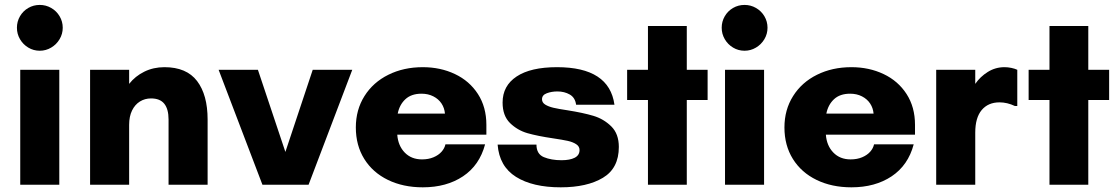

<svg xmlns="http://www.w3.org/2000/svg" viewBox="-20 -762 4603 792"><path d="M63.5 -474.1H224.6V0H63.5ZM49.8 -647.5Q49.8 -673.3 62.5 -695.1Q75.2 -716.8 96.7 -729.2Q118.2 -741.7 144 -741.7Q169.4 -741.7 191.2 -729.2Q212.9 -716.8 225.8 -695.1Q238.8 -673.3 238.8 -647.5Q238.8 -622.1 225.8 -600.3Q212.9 -578.6 191.2 -565.7Q169.4 -552.7 144 -552.7Q118.2 -552.7 96.7 -565.7Q75.2 -578.6 62.5 -600.3Q49.8 -622.1 49.8 -647.5Z M351.6 -474.1H512.7V-416Q537.6 -447.8 575.2 -466.3Q612.8 -484.9 658.2 -484.9Q749.5 -484.9 793 -427.7Q836.4 -370.6 836.4 -269V0H675.3V-269Q675.3 -312 657.7 -334Q640.1 -356 603 -356Q577.6 -356 557.1 -343.3Q536.6 -330.6 524.7 -306.2Q512.7 -281.7 512.7 -247.1V0H351.6Z M881.8 -474.1H1043.9L1157.2 -135.3L1270 -474.1H1433.1L1252.9 0H1062.5Z M1447.8 -236.3Q1447.8 -309.1 1483.4 -365.7Q1519 -422.4 1582 -453.6Q1645 -484.9 1724.1 -484.9Q1796.9 -484.9 1856.7 -456.5Q1916.5 -428.2 1951.4 -374.3Q1986.3 -320.3 1986.3 -247.1V-206.5H1618.7Q1622.1 -161.1 1649.4 -132.8Q1676.8 -104.5 1720.7 -104.5Q1747.6 -104.5 1768.3 -113.3Q1789.1 -122.1 1801.5 -136.2Q1814 -150.4 1817.4 -166.5H1981Q1958 -80.1 1889.9 -34.7Q1821.8 10.7 1724.1 10.7Q1643.1 10.7 1580.3 -19.8Q1517.6 -50.3 1482.7 -106.2Q1447.8 -162.1 1447.8 -236.3ZM1815.4 -293.5Q1813.5 -316.4 1801.3 -335Q1789.1 -353.5 1767.6 -364.5Q1746.1 -375.5 1718.8 -375.5Q1676.8 -375.5 1652.3 -352.8Q1627.9 -330.1 1620.6 -293.5Z M2032.7 -165.5H2192.9Q2192.9 -126.5 2223.4 -113.8Q2253.9 -101.1 2296.4 -101.1Q2330.6 -101.1 2350.6 -111.3Q2370.6 -121.6 2370.6 -143.1Q2370.6 -158.2 2356.7 -167.2Q2342.8 -176.3 2321.8 -180.9Q2300.8 -185.5 2261.2 -191.4Q2197.8 -200.7 2156 -212.6Q2114.3 -224.6 2083.7 -254.6Q2053.2 -284.7 2053.2 -338.9Q2053.2 -408.2 2111.1 -446.5Q2168.9 -484.9 2277.8 -484.9Q2493.2 -484.9 2514.6 -330.1H2356.4Q2352.5 -359.4 2330.3 -372.1Q2308.1 -384.8 2279.3 -384.8Q2255.4 -384.8 2235.6 -377.4Q2215.8 -370.1 2215.8 -352.5Q2215.8 -338.9 2229 -330.6Q2242.2 -322.3 2263.2 -317.4Q2284.2 -312.5 2320.8 -307.1Q2385.3 -296.9 2427.7 -284.2Q2470.2 -271.5 2501.5 -240.7Q2532.7 -210 2532.7 -155.8Q2532.7 -67.9 2467 -28.6Q2401.4 10.7 2293 10.7Q2177.2 10.7 2108.4 -32.5Q2039.6 -75.7 2032.7 -165.5Z M2652.8 -349.6H2566.9V-474.1H2652.8V-654.8H2813V-474.1H2898.9V-349.6H2813V0H2652.8Z M2970.7 -474.1H3131.8V0H2970.7ZM2957 -647.5Q2957 -673.3 2969.7 -695.1Q2982.4 -716.8 3003.9 -729.2Q3025.4 -741.7 3051.3 -741.7Q3076.7 -741.7 3098.4 -729.2Q3120.1 -716.8 3133.1 -695.1Q3146 -673.3 3146 -647.5Q3146 -622.1 3133.1 -600.3Q3120.1 -578.6 3098.4 -565.7Q3076.7 -552.7 3051.3 -552.7Q3025.4 -552.7 3003.9 -565.7Q2982.4 -578.6 2969.7 -600.3Q2957 -622.1 2957 -647.5Z M3215.8 -236.3Q3215.8 -309.1 3251.5 -365.7Q3287.1 -422.4 3350.1 -453.6Q3413.1 -484.9 3492.2 -484.9Q3564.9 -484.9 3624.8 -456.5Q3684.6 -428.2 3719.5 -374.3Q3754.4 -320.3 3754.4 -247.1V-206.5H3386.7Q3390.1 -161.1 3417.5 -132.8Q3444.8 -104.5 3488.8 -104.5Q3515.6 -104.5 3536.4 -113.3Q3557.1 -122.1 3569.6 -136.2Q3582 -150.4 3585.4 -166.5H3749Q3726.1 -80.1 3658 -34.7Q3589.8 10.7 3492.2 10.7Q3411.1 10.7 3348.4 -19.8Q3285.6 -50.3 3250.7 -106.2Q3215.8 -162.1 3215.8 -236.3ZM3583.5 -293.5Q3581.5 -316.4 3569.3 -335Q3557.1 -353.5 3535.6 -364.5Q3514.2 -375.5 3486.8 -375.5Q3444.8 -375.5 3420.4 -352.8Q3396 -330.1 3388.7 -293.5Z M3841.8 -474.1H4002.9V-416Q4022.9 -445.3 4054.4 -465.1Q4085.9 -484.9 4123.5 -484.9Q4137.7 -484.9 4151.9 -481.9Q4166 -479 4176.3 -474.1V-324.7H4166.5Q4134.8 -339.8 4103 -339.8Q4056.2 -339.8 4029.5 -308.1Q4002.9 -276.4 4002.9 -214.8V0H3841.8Z M4309.1 -349.6H4223.1V-474.1H4309.1V-654.8H4469.2V-474.1H4555.2V-349.6H4469.2V0H4309.1Z"/></svg>

Font: Glacial Indifference
Style: Bold
Weight: 700
Designer: Alfredo Marco Pradil
Foundry: Alfredo Marco Pradil
Version: Version 1.312